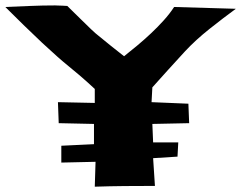

<svg xmlns="http://www.w3.org/2000/svg" viewBox="-60 -705 908 723"><path d="M828.1 -671.9Q781.2 -637.7 729 -596.2Q676.8 -554.7 636.7 -511.7Q605.5 -477.5 574.7 -443.8Q543.9 -410.2 513.7 -376L510.7 -320.3L649.4 -314.5L652.3 -241.2L513.7 -238.3L516.6 -168.9H611.3L608.4 -115.2L516.6 -109.4L523.4 -4.9Q466.8 -4.9 410.2 -4.4Q353.5 -3.9 296.9 -2L299.8 -95.7L170.9 -92.8V-156.2L293.9 -162.1V-238.3L161.1 -241.2L158.2 -320.3L296.9 -317.4V-370.1Q267.6 -397.5 237.8 -422.9Q208 -448.2 176.8 -473.6Q157.2 -490.2 137.7 -508.3Q118.2 -526.4 98.6 -543.9Q63.5 -577.1 28.8 -610.8Q-5.9 -644.5 -40 -678.7Q6.8 -680.7 53.7 -682.6Q100.6 -684.6 147.5 -684.6Q153.3 -684.6 160.6 -684.1Q168 -683.6 175.8 -683.6Q184.6 -682.6 193.4 -682.6Q220.7 -655.3 244.1 -632.8Q263.7 -613.3 282.7 -595.2Q301.8 -577.1 308.6 -572.3Q333 -551.8 357.9 -532.2Q382.8 -512.7 407.2 -493.2Q430.7 -511.7 457 -533.7Q483.4 -555.7 508.8 -579.6Q534.2 -603.5 556.6 -628.4Q579.1 -653.3 595.7 -678.7Z"/></svg>

Font: Slackey
Style: Regular
Weight: 400
Designer: Squid
Foundry: Font Diner, Inc DBA Sideshow
Version: Version 1.001